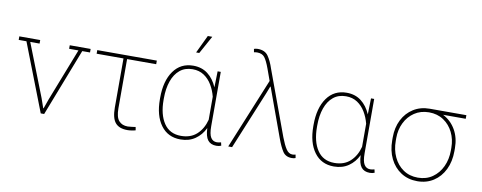

<svg xmlns="http://www.w3.org/2000/svg" viewBox="-65 -1083 3529 1406"><g transform="rotate(10 1699.5 -380.5)"><path d="M277.8 0 83 -502H25.4V-528.3H180.7V-502H111.3L264.2 -111.8L289.1 -40.5H292L317.4 -111.8L469.7 -502H400.4V-528.3H555.7V-502H498L303.2 0Z M923.3 10.3Q861.8 10.3 833.3 -23.7Q804.7 -57.6 804.7 -136.2V-501.5H605V-528.3H1047.9V-501.5H831.5V-136.2Q831.5 -70.3 855 -43.2Q878.4 -16.1 921.9 -16.1Q931.2 -16.1 951.4 -18.8Q971.7 -21.5 979.5 -22.5V-22.9Q986.3 -23.9 979.5 -22.5L983.9 1.5Q971.2 5.4 954.1 7.8Q937 10.3 923.3 10.3Z M1317.4 10.3Q1224.1 10.3 1171.6 -61Q1119.1 -132.3 1119.1 -254.4V-264.6Q1119.1 -390.1 1171.9 -464.1Q1224.6 -538.1 1318.4 -538.1Q1381.8 -538.1 1426.5 -503.7Q1471.2 -469.2 1497.1 -408.7L1500 -528.3H1523.4V-124.5Q1523.4 -64.9 1539.1 -40.3Q1554.7 -15.6 1583.5 -15.6Q1591.3 -15.6 1596.9 -16.6Q1602.5 -17.6 1615.2 -20.5L1620.6 3.4Q1606 10.3 1585 10.3Q1542.5 10.3 1521.2 -16.8Q1500 -43.9 1497.6 -106Q1472.2 -52.7 1426.5 -21.2Q1380.9 10.3 1317.4 10.3ZM1316.9 -16.1Q1389.2 -16.1 1434.1 -57.4Q1479 -98.6 1497.1 -167.5V-338.9Q1485.4 -385.3 1461.9 -424.6Q1438.5 -463.9 1402.6 -487.8Q1366.7 -511.7 1317.9 -511.7Q1261.7 -511.7 1223.6 -480.5Q1185.5 -449.2 1166 -393.6Q1146.5 -337.9 1146.5 -264.6V-254.4Q1146.5 -145 1189.7 -80.6Q1232.9 -16.1 1316.9 -16.1ZM1320.8 -637.2 1384.3 -770.5H1417.5L1344.2 -637.2Z M2144.5 2.9Q2099.1 2.9 2077.1 -30.5Q2055.2 -64 2033.7 -123L1901.9 -484.9H1898.9L1878.9 -433.1L1700.7 0H1671.9L1887.2 -524.9L1856 -611.3Q1835.4 -668 1817.1 -691.4Q1798.8 -714.8 1761.2 -714.8Q1757.3 -714.8 1749.3 -713.9Q1741.2 -712.9 1737.8 -711.9L1733.4 -736.3Q1737.3 -738.3 1745.8 -739.7Q1754.4 -741.2 1760.7 -741.2Q1814.5 -741.2 1839.1 -706.1Q1863.8 -670.9 1881.8 -615.2L2058.1 -135.7Q2078.6 -81.5 2097.9 -52.5Q2117.2 -23.4 2144.5 -23.4Q2148.4 -23.4 2156.2 -24.4Q2164.1 -25.4 2168 -26.9L2172.4 -2Q2161.1 2.9 2144.5 2.9Z M2458 10.3Q2364.7 10.3 2312.3 -61Q2259.8 -132.3 2259.8 -254.4V-264.6Q2259.8 -390.1 2312.5 -464.1Q2365.2 -538.1 2459 -538.1Q2522.5 -538.1 2567.1 -503.7Q2611.8 -469.2 2637.7 -408.7L2640.6 -528.3H2664.1V-124.5Q2664.1 -64.9 2679.7 -40.3Q2695.3 -15.6 2724.1 -15.6Q2731.9 -15.6 2737.5 -16.6Q2743.2 -17.6 2755.9 -20.5L2761.2 3.4Q2746.6 10.3 2725.6 10.3Q2683.1 10.3 2661.9 -16.8Q2640.6 -43.9 2638.2 -106Q2612.8 -52.7 2567.1 -21.2Q2521.5 10.3 2458 10.3ZM2457.5 -16.1Q2529.8 -16.1 2574.7 -57.4Q2619.6 -98.6 2637.7 -167.5V-338.9Q2626 -385.3 2602.5 -424.6Q2579.1 -463.9 2543.2 -487.8Q2507.3 -511.7 2458.5 -511.7Q2402.3 -511.7 2364.3 -480.5Q2326.2 -449.2 2306.6 -393.6Q2287.1 -337.9 2287.1 -264.6V-254.4Q2287.1 -145 2330.3 -80.6Q2373.5 -16.1 2457.5 -16.1Z M3078.6 10.3Q3009.8 10.3 2957.5 -23.4Q2905.3 -57.1 2876 -116.7Q2846.7 -176.3 2846.7 -253.9V-274.4Q2846.7 -348.1 2875.7 -405.5Q2904.8 -462.9 2957 -495.6Q3009.3 -528.3 3077.6 -528.3H3349.6V-501.5H3181.2Q3241.2 -470.7 3275.1 -411.9Q3309.1 -353 3309.1 -275.4V-254.4Q3309.1 -176.3 3280 -116.7Q3251 -57.1 3199 -23.4Q3147 10.3 3078.6 10.3ZM3078.6 -16.1Q3140.6 -16.1 3186.5 -48.1Q3232.4 -80.1 3257.6 -134Q3282.7 -188 3282.7 -253.9V-274.4Q3282.7 -336.4 3257.3 -388.2Q3231.9 -439.9 3185.8 -470.7Q3139.6 -501.5 3077.1 -501.5Q3015.1 -501 2969.2 -470.2Q2923.3 -439.5 2898.2 -387.9Q2873 -336.4 2873 -274.4V-253.9Q2873 -187.5 2898.2 -133.5Q2923.3 -79.6 2969.5 -47.9Q3015.6 -16.1 3078.6 -16.1Z"/></g></svg>

Font: Roboto Slab Thin
Style: Regular
Weight: 100
Designer: Google
Version: Version 2.000; ttfautohint (v1.8.1.43-b0c9)